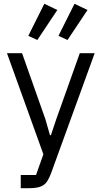

<svg xmlns="http://www.w3.org/2000/svg" viewBox="-20 -798 539 1018"><path d="M17 0ZM403 -516H482L251 120Q242 143 233 158.5Q224 174 211 183Q198 192 178.5 196Q159 200 131 200H90V130H171L210 20L17 -516H97L221 -165L245 -81H250L278 -165ZM178 -586 130 -608 215 -778 284 -745ZM338 -586 290 -608 375 -778 444 -745Z"/></svg>

Font: Aneliza
Style: Regular
Weight: 400
Designer: Mike Abbink, Paul van der Laan, Pieter van Rosmalen
Foundry: Bold Monday
Version: Version 3.001;September 8, 2019;FontCreator 11.5.0.2425 64-b